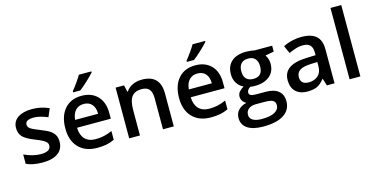

<svg xmlns="http://www.w3.org/2000/svg" viewBox="-92 -1251 3873 1975"><g transform="rotate(-15 1844.5 -263.0)"><path d="M444.8 -153.8Q444.8 -74.7 387.2 -32.5Q329.6 9.8 222.2 9.8Q114.3 9.8 48.8 -22.9V-122.1Q144 -78.1 226.1 -78.1Q332 -78.1 332 -142.1Q332 -162.6 320.3 -176.3Q308.6 -189.9 281.7 -204.6Q254.9 -219.2 207 -237.8Q113.8 -273.9 80.8 -310.1Q47.9 -346.2 47.9 -403.8Q47.9 -473.1 103.8 -511.5Q159.7 -549.8 255.9 -549.8Q351.1 -549.8 436 -511.2L398.9 -424.8Q311.5 -460.9 252 -460.9Q161.1 -460.9 161.1 -409.2Q161.1 -383.8 184.8 -366.2Q208.5 -348.6 288.1 -317.9Q355 -292 385.3 -270.5Q415.5 -249 430.2 -220.9Q444.8 -192.9 444.8 -153.8Z M804.7 9.8Q678.7 9.8 607.7 -63.7Q536.6 -137.2 536.6 -266.1Q536.6 -398.4 602.5 -474.1Q668.5 -549.8 783.7 -549.8Q890.6 -549.8 952.6 -484.9Q1014.6 -419.9 1014.6 -306.2V-244.1H654.8Q657.2 -165.5 697.3 -123.3Q737.3 -81.1 810.1 -81.1Q857.9 -81.1 899.2 -90.1Q940.4 -99.1 987.8 -120.1V-26.9Q945.8 -6.8 902.8 1.5Q859.9 9.8 804.7 9.8ZM783.7 -462.9Q729 -462.9 696 -428.2Q663.1 -393.6 656.7 -327.1H901.9Q900.9 -394 869.6 -428.5Q838.4 -462.9 783.7 -462.9ZM710.4 -606V-618.2Q738.3 -652.3 767.8 -694.3Q797.4 -736.3 814.5 -766.1H947.8V-755.9Q922.4 -726.1 871.8 -679Q821.3 -631.8 786.6 -606Z M1620.1 0H1504.9V-332Q1504.9 -394.5 1479.7 -425.3Q1454.6 -456.1 1399.9 -456.1Q1327.1 -456.1 1293.5 -413.1Q1259.8 -370.1 1259.8 -269V0H1145V-540H1234.9L1251 -469.2H1256.8Q1281.2 -507.8 1326.2 -528.8Q1371.1 -549.8 1425.8 -549.8Q1620.1 -549.8 1620.1 -352.1Z M2015.6 9.8Q1889.6 9.8 1818.6 -63.7Q1747.6 -137.2 1747.6 -266.1Q1747.6 -398.4 1813.5 -474.1Q1879.4 -549.8 1994.6 -549.8Q2101.6 -549.8 2163.6 -484.9Q2225.6 -419.9 2225.6 -306.2V-244.1H1865.7Q1868.2 -165.5 1908.2 -123.3Q1948.2 -81.1 2021 -81.1Q2068.8 -81.1 2110.1 -90.1Q2151.4 -99.1 2198.7 -120.1V-26.9Q2156.7 -6.8 2113.8 1.5Q2070.8 9.8 2015.6 9.8ZM1994.6 -462.9Q1939.9 -462.9 1907 -428.2Q1874 -393.6 1867.7 -327.1H2112.8Q2111.8 -394 2080.6 -428.5Q2049.3 -462.9 1994.6 -462.9ZM1921.4 -606V-618.2Q1949.2 -652.3 1978.8 -694.3Q2008.3 -736.3 2025.4 -766.1H2158.7V-755.9Q2133.3 -726.1 2082.8 -679Q2032.2 -631.8 1997.6 -606Z M2812 -540V-477.1L2719.7 -460Q2732.4 -442.9 2740.7 -418Q2749 -393.1 2749 -365.2Q2749 -281.7 2691.4 -233.9Q2633.8 -186 2532.7 -186Q2506.8 -186 2485.8 -189.9Q2448.7 -167 2448.7 -136.2Q2448.7 -117.7 2466.1 -108.4Q2483.4 -99.1 2529.8 -99.1H2624Q2713.4 -99.1 2759.8 -61Q2806.2 -22.9 2806.2 48.8Q2806.2 140.6 2730.5 190.4Q2654.8 240.2 2511.7 240.2Q2401.4 240.2 2343.3 201.2Q2285.2 162.1 2285.2 89.8Q2285.2 40 2316.7 6.1Q2348.1 -27.8 2404.8 -41Q2381.8 -50.8 2366.9 -72.5Q2352.1 -94.2 2352.1 -118.2Q2352.1 -148.4 2369.1 -169.4Q2386.2 -190.4 2419.9 -210.9Q2377.9 -229 2351.8 -269.8Q2325.7 -310.5 2325.7 -365.2Q2325.7 -453.1 2381.1 -501.5Q2436.5 -549.8 2539.1 -549.8Q2562 -549.8 2587.2 -546.6Q2612.3 -543.5 2625 -540ZM2387.7 84Q2387.7 121.1 2421.1 141.1Q2454.6 161.1 2515.1 161.1Q2608.9 161.1 2654.8 134.3Q2700.7 107.4 2700.7 63Q2700.7 27.8 2675.5 12.9Q2650.4 -2 2582 -2H2495.1Q2445.8 -2 2416.7 21.2Q2387.7 44.4 2387.7 84ZM2437 -365.2Q2437 -314.5 2463.1 -287.1Q2489.3 -259.8 2538.1 -259.8Q2637.7 -259.8 2637.7 -366.2Q2637.7 -418.9 2613 -447.5Q2588.4 -476.1 2538.1 -476.1Q2488.3 -476.1 2462.6 -447.8Q2437 -419.4 2437 -365.2Z M3250 0 3227.1 -75.2H3223.1Q3184.1 -25.9 3144.5 -8.1Q3105 9.8 3043 9.8Q2963.4 9.8 2918.7 -33.2Q2874 -76.2 2874 -154.8Q2874 -238.3 2936 -280.8Q2998 -323.2 3125 -327.1L3218.3 -330.1V-358.9Q3218.3 -410.6 3194.1 -436.3Q3169.9 -461.9 3119.1 -461.9Q3077.6 -461.9 3039.6 -449.7Q3001.5 -437.5 2966.3 -420.9L2929.2 -502.9Q2973.1 -525.9 3025.4 -537.8Q3077.6 -549.8 3124 -549.8Q3227.1 -549.8 3279.5 -504.9Q3332 -460 3332 -363.8V0ZM3079.1 -78.1Q3141.6 -78.1 3179.4 -113Q3217.3 -147.9 3217.3 -210.9V-257.8L3147.9 -254.9Q3066.9 -252 3030 -227.8Q2993.2 -203.6 2993.2 -153.8Q2993.2 -117.7 3014.6 -97.9Q3036.1 -78.1 3079.1 -78.1Z M3606.9 0H3492.2V-759.8H3606.9Z"/></g></svg>

Font: TypoPRO Open Sans
Style: Regular
Weight: 600
Foundry: Ascender Corporation
Version: Version 1.10